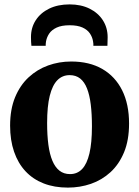

<svg xmlns="http://www.w3.org/2000/svg" viewBox="-20 -843 634 874"><path d="M26 -271Q26 -345 48.5 -399.8Q71 -454.5 110 -490.8Q149 -527 199 -545Q249 -563 304 -563Q387 -563 445.8 -529Q504.5 -495 536 -432Q567.5 -369 567.5 -280.5Q567.5 -205 544.8 -150Q522 -95 483 -59.2Q444 -23.5 394 -6.2Q344 11 289 11Q227.5 11 178.8 -8Q130 -27 96 -63.5Q62 -100 44 -152.5Q26 -205 26 -271ZM299 -50.5Q332 -50.5 354 -73.8Q376 -97 387.2 -145Q398.5 -193 398.5 -268Q398.5 -323.5 393.2 -366.8Q388 -410 376.2 -440Q364.5 -470 345 -485.5Q325.5 -501 297 -501Q264 -501 241.2 -478Q218.5 -455 206.5 -407Q194.5 -359 194.5 -283Q194.5 -227.5 200.2 -184.2Q206 -141 218.5 -111.2Q231 -81.5 250.8 -66Q270.5 -50.5 299 -50.5ZM297 -823Q348.5 -823 387.5 -803.8Q426.5 -784.5 448.2 -750.8Q470 -717 470 -673.5Q470 -664 469.5 -652.8Q469 -641.5 469 -634.5H405Q405.5 -638.5 405 -643.8Q404.5 -649 403.5 -655Q400.5 -674 389.2 -690.8Q378 -707.5 355.5 -717.8Q333 -728 297 -728Q260.5 -728 238 -717.5Q215.5 -707 204.2 -690.5Q193 -674 189.5 -654.5Q188.5 -649 188.2 -643.8Q188 -638.5 188 -634.5H123Q122 -641.5 121.5 -652.8Q121 -664 121 -674Q121 -717.5 142.8 -751Q164.5 -784.5 204 -803.8Q243.5 -823 297 -823Z"/></svg>

Font: Merriweather 36pt ExtraBold
Style: Regular
Weight: 800
Designer: Eben Sorkin
Foundry: Eben Sorkin
Version: Version 2.100